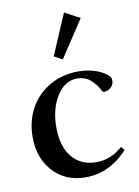

<svg xmlns="http://www.w3.org/2000/svg" viewBox="-82 -764 604 832"><g transform="rotate(-10 219.5 -348.0)"><path d="M218.3 -509.3 181.6 -528.8 258.3 -708.5 325.7 -672.4ZM229 11.2Q139.2 11.2 85 -48.3Q30.8 -107.9 30.8 -200.7Q30.8 -266.1 59.1 -321.3Q87.4 -376.5 144 -411.4Q200.7 -446.3 274.9 -446.3Q319.8 -446.3 356.2 -432.4Q392.6 -418.5 410.2 -397.9Q413.6 -390.1 413.6 -381.3Q413.6 -363.8 399.9 -351.8Q386.2 -339.8 372.1 -339.8Q363.8 -339.8 361.3 -346.2Q347.7 -374.5 323.5 -395.8Q299.3 -417 264.2 -417Q209.5 -417 174.3 -360.6Q139.2 -304.2 139.2 -223.6Q139.2 -139.2 178.2 -92.3Q217.3 -45.4 285.2 -45.4Q348.6 -45.4 400.4 -91.8L414.1 -76.7Q333 11.2 229 11.2Z"/></g></svg>

Font: Elstob Medium
Style: Regular
Weight: 500
Designer: Peter S. Baker
Version: Version 1.015